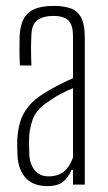

<svg xmlns="http://www.w3.org/2000/svg" viewBox="-20 -626 366 651"><path d="M140.5 5Q93.5 5 68 -21.8Q42.5 -48.5 39.5 -97Q39 -112 38.5 -123.8Q38 -135.5 38.5 -151Q40 -184 48.2 -212Q56.5 -240 76 -264.5Q95.5 -289 131.5 -311Q152 -324 179 -337.8Q206 -351.5 227.5 -361V-504Q227.5 -540 212.8 -556Q198 -572 159.5 -572Q128 -572 108 -558.5Q88 -545 86.5 -509Q85.5 -489 85.2 -469.8Q85 -450.5 85.5 -433.8Q86 -417 86.5 -404H47.5Q46 -433.5 46 -457.2Q46 -481 46.5 -502Q48 -537.5 59.5 -560.5Q71 -583.5 96 -594.8Q121 -606 162.5 -606Q202.5 -606 225.5 -595Q248.5 -584 258 -560.2Q267.5 -536.5 267.5 -499V0H227.5V-50H222.5Q213 -26 194.8 -10.5Q176.5 5 140.5 5ZM144.5 -28Q176 -28 196.2 -44Q216.5 -60 227.5 -92V-327Q207.5 -319 186.5 -308Q165.5 -297 134.5 -275Q101.5 -252 90 -218.8Q78.5 -185.5 78.5 -150Q78.5 -136 78.8 -122.5Q79 -109 79.5 -99Q82 -67 99 -47.5Q116 -28 144.5 -28Z"/></svg>

Font: Big Shoulders Text SC Thin
Style: Regular
Weight: 100
Designer: Patric King
Foundry: XO Type Co
Version: Version 2.002